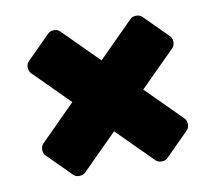

<svg xmlns="http://www.w3.org/2000/svg" viewBox="-57 -584 639 569"><g transform="rotate(-10 262.5 -300.0)"><path d="M120.8 -87.5 50 -158.3Q43.3 -165 43.3 -175.8Q43.3 -187.5 50 -194.2L155.8 -300L50 -405.8Q43.3 -412.5 43.3 -424.2Q43.3 -435 50 -441.7L120.8 -512.5Q127.5 -519.2 138.3 -519.2Q150 -519.2 156.7 -512.5L262.5 -406.7L368.3 -512.5Q375 -519.2 386.7 -519.2Q397.5 -519.2 404.2 -512.5L475 -441.7Q481.7 -435 481.7 -424.2Q481.7 -412.5 475 -405.8L369.2 -300L475 -194.2Q481.7 -187.5 481.7 -175.8Q481.7 -165 475 -158.3L404.2 -87.5Q397.5 -80.8 386.7 -80.8Q375 -80.8 368.3 -87.5L262.5 -193.3L156.7 -87.5Q150 -80.8 138.3 -80.8Q127.5 -80.8 120.8 -87.5Z"/></g></svg>

Font: BoonTook Mon
Style: Regular
Weight: 400
Designer: Sungsit Sawaiwan
Foundry: FontUni
Version: Version 3.0